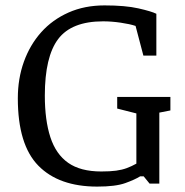

<svg xmlns="http://www.w3.org/2000/svg" viewBox="-20 -680 686 711"><path d="M340 11Q198 11 122 -66.5Q46 -144 46 -316Q46 -389 68.5 -451.5Q91 -514 132.5 -560.5Q174 -607 233.5 -633.5Q293 -660 367 -660Q444 -660 492.5 -649Q541 -638 559 -629V-474H511L482 -584Q461 -591 427 -596Q393 -601 362 -601Q245 -601 195.5 -535.5Q146 -470 146 -326Q146 -235 166.5 -172Q187 -109 232.5 -77Q278 -45 355 -45Q388 -45 410 -48Q432 -51 449.5 -57.5Q467 -64 485 -74V-260L414 -278V-321H611V-271L570 -263V0H534L512 -27H499Q480 -15 444 -2Q408 11 340 11Z"/></svg>

Font: Faustina Light
Style: Regular
Weight: 400
Version: Version 1.200